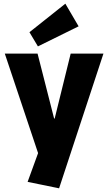

<svg xmlns="http://www.w3.org/2000/svg" viewBox="-20 -831 588 1043"><path d="M130 157 209 -60 197 31 6 -540H184L274 -187H277L364 -540H542L301 192ZM407 -688 186 -579 140 -656 335 -811Z"/></svg>

Font: Pathway Extreme Condensed ExtraBold
Style: Regular
Weight: 800
Width: 3
Version: Version 1.001;gftools[0.9.26]